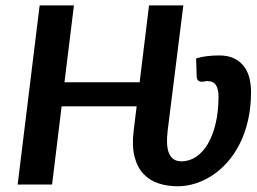

<svg xmlns="http://www.w3.org/2000/svg" viewBox="-20 -668 930 695"><path d="M586.9 -195.3Q580.1 -137.7 592.8 -110.8Q605.5 -84 636.7 -84Q665.5 -84 690.2 -100.6Q714.8 -117.2 732.7 -147.7Q750.5 -178.2 760.7 -221.7Q771 -265.1 771 -318.8Q771 -345.2 761.7 -359.9Q752.4 -374.5 730 -374.5Q724.6 -374.5 720.5 -373.3Q716.3 -372.1 710.4 -372.1Q692.4 -372.1 691.9 -392.6L689.9 -456.5Q708.5 -462.4 729.5 -464.8Q750.5 -467.3 772.9 -467.3Q806.2 -467.3 828.4 -456.1Q850.6 -444.8 864 -426.5Q877.4 -408.2 883.1 -384.3Q888.7 -360.4 888.7 -335Q888.7 -279.8 877.9 -232.9Q867.2 -186 848.1 -148.2Q829.1 -110.4 803.5 -81.3Q777.8 -52.2 748.3 -33Q718.8 -13.7 686.8 -3.7Q654.8 6.3 623 6.3Q585.9 6.3 554 -4.2Q522 -14.6 499.5 -38.3Q477.1 -62 467 -100.6Q457 -139.2 463.9 -195.3L474.6 -283.2H203.1L168.5 0H43.9L123.5 -648.4H247.6L213.4 -370.1H485.4L519.5 -648.4H643.6Z"/></svg>

Font: Carlito
Style: Bold Italic
Weight: 700
Italic angle: -7°
Designer: Lukasz Dziedzic
Foundry: tyPoland Lukasz Dziedzic
Version: Version 1.104